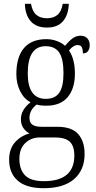

<svg xmlns="http://www.w3.org/2000/svg" viewBox="-20 -750 506 1010"><path d="M28 90Q28 33 59 -1.5Q90 -36 135 -48Q116 -58 103 -76.5Q90 -95 90 -123Q90 -173 141 -212Q107 -229 86.5 -269.5Q66 -310 66 -360Q66 -450 106 -497Q146 -544 224 -544Q254 -544 281 -533.5Q308 -523 322 -509Q343 -534 361.5 -548Q380 -562 404 -562Q427 -562 439.5 -548Q452 -534 452 -513Q452 -493 443 -481Q434 -469 416 -469Q416 -491 410 -502Q404 -513 388 -513Q377 -513 366.5 -506.5Q356 -500 343 -485Q374 -439 374 -363Q374 -284 336 -239Q298 -194 224 -194Q191 -194 173 -200Q135 -171 135 -130Q135 -105 150.5 -94Q166 -83 200 -83H283Q357 -83 391 -45Q425 -7 425 60Q425 144 370 192Q315 240 209 240Q119 240 73.5 200.5Q28 161 28 90ZM314 -365Q314 -440 291.5 -473.5Q269 -507 220 -507Q126 -507 126 -364Q126 -230 221 -230Q270 -230 292 -262.5Q314 -295 314 -365ZM371 68Q371 18 347 -4.5Q323 -27 269 -27H190Q144 -27 113 2.5Q82 32 82 86Q82 141 111.5 172Q141 203 211 203Q371 203 371 68ZM111 -730H143Q150 -690 171 -672Q192 -654 227 -654Q261 -654 282 -671.5Q303 -689 310 -730H342Q340 -672 311.5 -638.5Q283 -605 227 -605Q170 -605 141 -639Q112 -673 111 -730Z"/></svg>

Font: Noto Serif NarrowLight
Style: Regular
Weight: 300
Width: 4
Designer: Monotype Design Team
Foundry: Monotype Imaging Inc.
Version: Version 1.001